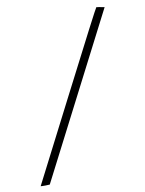

<svg xmlns="http://www.w3.org/2000/svg" viewBox="-97 -789 787 1039"><g transform="rotate(-10 296.5 -269.5)"><path d="M272 -270Q503 -721 506 -721L509 -720Q512 -720 518 -719Q524 -718 529 -717L550 -713L91 181L66 182Q41 182 41 181Q145 -22 272 -270Z"/></g></svg>

Font: KaTeX_Fraktur
Style: Bold
Weight: 700
Version: Version 1.1; ttfautohint (v1.3)